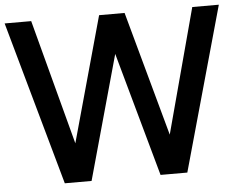

<svg xmlns="http://www.w3.org/2000/svg" viewBox="-66 -819 1106 893"><g transform="rotate(-5 487.0 -372.5)"><path d="M-13 -755H111L266 -171L428 -755H547L707 -173L863 -755H987L773 10H648L487 -569L326 10H201Z"/></g></svg>

Font: BLUETTI 2.0 Medium
Style: Italic
Weight: 500
Designer: Stijn de Vries
Foundry: tokotype
Version: Version 2.005;October 31, 2023;FontCreator 14.0.0.2814 64-bi